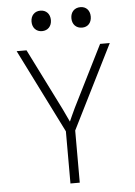

<svg xmlns="http://www.w3.org/2000/svg" viewBox="-61 -981 723 1027"><g transform="rotate(-5 300.0 -467.5)"><path d="M410 -825C441 -825 461 -847 461 -880C461 -913 441 -935 410 -935C378 -935 357 -913 357 -880C357 -847 378 -825 410 -825ZM195 -825C226 -825 247 -847 247 -880C247 -913 226 -935 195 -935C164 -935 143 -913 143 -880C143 -847 164 -825 195 -825ZM275 0H325V-280L550 -730H498L333 -400C318 -370 307 -342 301 -330C295 -343 282 -371 268 -400L103 -730H50L275 -280Z"/></g></svg>

Font: JetBrains Mono Thin
Style: Regular
Weight: 100
Monospace: yes
Designer: Philipp Nurullin, Konstantin Bulenkov
Foundry: JetBrains
Version: Version 2.305